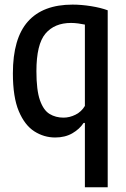

<svg xmlns="http://www.w3.org/2000/svg" viewBox="-20 -572 534 812"><path d="M339 220V-52H333.5Q316.5 -26 285.8 -8.2Q255 9.5 213.5 9.5Q166 9.5 125.2 -16.5Q84.5 -42.5 59.5 -101.8Q34.5 -161 34.5 -262Q34.5 -409.5 98 -481Q161.5 -552.5 287 -552.5Q324 -552.5 364.8 -546Q405.5 -539.5 435.5 -528.5V220ZM248.5 -74.5Q274.5 -74.5 299.5 -87Q324.5 -99.5 339 -124V-468Q327.5 -470.5 311.2 -472.8Q295 -475 280.5 -475Q210.5 -475 172.2 -429.8Q134 -384.5 134 -271Q134 -190.5 149 -148Q164 -105.5 189.8 -90Q215.5 -74.5 248.5 -74.5Z"/></svg>

Font: Encode Sans Cnd Md
Style: Regular
Weight: 500
Width: 3
Designer: Multiple Designers
Foundry: Impallari Type
Version: Version 3.002; ttfautohint (v1.8.3) -l 8 -r 50 -G 200 -x 14 